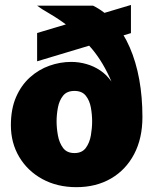

<svg xmlns="http://www.w3.org/2000/svg" viewBox="-20 -764 634 794"><path d="M296 10Q216.5 10 155.2 -23.5Q94 -57 59.5 -115Q25 -173 25 -246Q25 -313.5 46.5 -362.8Q68 -412 104 -444.2Q140 -476.5 184.2 -492.2Q228.5 -508 274.5 -508Q306.5 -508 337.2 -499.2Q368 -490.5 394.8 -472.5Q421.5 -454.5 441 -426.5Q407 -506 361.2 -560.8Q315.5 -615.5 269 -650.8Q222.5 -686 186 -707Q149.5 -728 133.5 -740.5H365Q414.5 -716 452.5 -672Q490.5 -628 516.5 -568.2Q542.5 -508.5 555.8 -435.8Q569 -363 569 -280Q569 -192 534.8 -126.8Q500.5 -61.5 439 -25.8Q377.5 10 296 10ZM288 -131Q319 -131 334.8 -152.2Q350.5 -173.5 355.8 -204Q361 -234.5 361 -262Q361 -290 355.8 -319.2Q350.5 -348.5 334.8 -368.2Q319 -388 288 -388Q256.5 -388 240.8 -368.2Q225 -348.5 219.5 -319.2Q214 -290 214 -262Q214 -234.5 219.5 -204Q225 -173.5 240.8 -152.2Q256.5 -131 288 -131ZM133.5 -510.5V-627.5L521.5 -743.5V-627Z"/></svg>

Font: Public Sans Black
Style: Regular
Weight: 900
Designer: The Public Sans Project Authors: Dan O. Williams and USWDS (Libre Franklin designed by Pablo Impallari and Rodrigo Fuenz
Version: Version 1.007